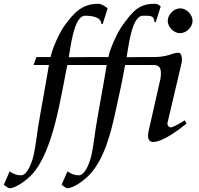

<svg xmlns="http://www.w3.org/2000/svg" viewBox="-123 -737 1050 1013"><path d="M-103 238C-97 242 -80 256 -73 256C-37 256 22 209 45 184C158 64 198 -228 232 -394H440C422 -282 400 -172 382 -60C375 -14 370 33 360 79C354 107 330 188 292 188C271 188 250 180 233 167L202 238C208 242 225 256 232 256C268 256 327 209 350 184C429 100 463 -41 487 -151C505 -232 523 -313 537 -394H687C717 -394 726 -379 726 -350C726 -340 725 -329 723 -319L662 -50C660 -40 658 -31 658 -21C658 -3 665 12 685 12C736 12 822 -53 861 -85L852 -102C839 -94 792 -65 778 -65C768 -65 760 -76 760 -85C760 -87 761 -88 761 -90L834 -400C836 -408 837 -415 837 -423C837 -435 834 -459 818 -459C802 -459 781 -451 766 -446C741 -439 714 -436 688 -436C640 -436 593 -436 545 -435C554 -480 570 -654 631 -654H651C673 -654 691 -651 692 -620L699 -621L725 -703C713 -713 707 -717 691 -717C604 -717 572 -669 524 -604C497 -568 457 -480 449 -436C379 -436 310 -436 240 -435C249 -480 265 -654 326 -654C355 -654 411 -650 412 -610L419 -611L445 -693C433 -703 412 -717 396 -717C309 -717 267 -669 219 -604C192 -568 152 -480 144 -436H69L54 -394H135C117 -282 95 -172 77 -60C70 -14 65 33 55 79C49 107 25 188 -13 188C-34 188 -55 180 -72 167ZM762 -627C762 -595 793 -562 827 -562C861 -562 893 -595 893 -627C893 -659 862 -693 828 -693C794 -693 762 -660 762 -627Z"/></svg>

Font: KpRoman
Style: SemiboldItalic
Weight: 600
Italic angle: -11°
Version: Version 0.66